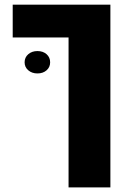

<svg xmlns="http://www.w3.org/2000/svg" viewBox="-20 -611 576 834"><path d="M277.8 203.1V-448.2H35.2V-590.8H459.5V203.1ZM142.6 -292Q118.7 -292 102.8 -305.7Q86.9 -319.3 86.9 -340.3Q86.9 -361.8 102.8 -375.5Q118.7 -389.2 142.6 -389.2Q167 -389.2 182.4 -375.5Q197.8 -361.8 197.8 -340.3Q197.8 -319.3 182.4 -305.7Q167 -292 142.6 -292Z"/></svg>

Font: Heebo Black
Style: Regular
Weight: 900
Designer: Oded Ezer
Foundry: Ezer Type House
Version: Version 3.100